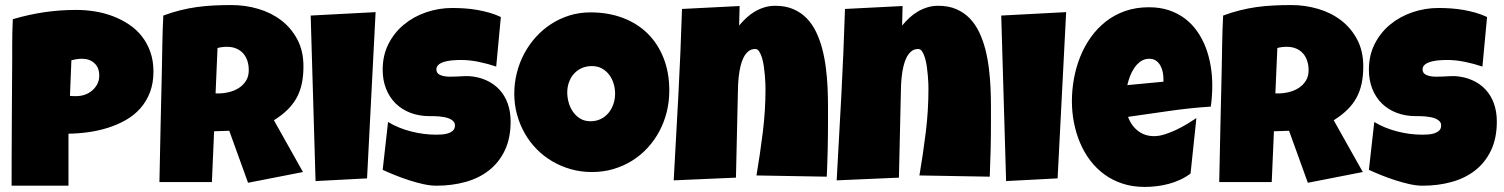

<svg xmlns="http://www.w3.org/2000/svg" viewBox="-20 -736 6014 768"><path d="M593.8 -450.2Q593.8 -402.8 579.6 -366.2Q565.4 -329.6 540.8 -302Q516.1 -274.4 482.9 -255.6Q449.7 -236.8 411.9 -224.9Q374 -212.9 333.5 -207.3Q293 -201.7 253.9 -201.2V6.8H26.4Q26.4 -48.8 26.6 -101.6Q26.9 -154.3 27.1 -206.3Q27.3 -258.3 27.6 -311Q27.8 -363.8 28.3 -419.9Q28.8 -459.5 28.8 -499.5V-502.9Q28.8 -502.9 28.8 -503.4Q28.8 -503.4 28.8 -503.4Q28.8 -503.4 28.8 -503.9Q28.8 -503.9 28.8 -503.9Q28.8 -503.9 28.8 -503.9V-504.4Q28.8 -504.4 28.8 -504.4Q28.8 -504.4 28.8 -504.9V-507.8Q28.8 -507.8 28.8 -507.8Q28.8 -507.8 28.8 -508.3Q28.8 -508.3 28.8 -508.3Q28.8 -508.3 28.8 -508.3Q28.8 -508.3 28.8 -508.3Q28.8 -508.3 28.8 -508.8Q28.8 -508.8 28.8 -508.8V-509.8Q28.8 -509.8 28.8 -509.8Q28.8 -510.3 28.8 -510.3Q28.8 -510.3 28.8 -510.3Q28.8 -510.3 28.8 -510.3Q28.8 -510.3 28.8 -510.7Q28.8 -510.7 28.8 -510.7Q28.8 -510.7 28.8 -511.2V-514.2Q28.8 -514.2 28.8 -514.2Q28.8 -514.2 28.8 -514.6Q28.8 -514.6 28.8 -514.6Q28.8 -514.6 28.8 -514.6Q28.8 -514.6 28.8 -514.6Q28.8 -514.6 28.8 -515.1Q28.8 -515.1 28.8 -515.1V-516.6Q28.8 -516.6 28.8 -516.6Q28.8 -516.6 28.8 -517.1Q28.8 -517.1 28.8 -517.1Q28.8 -517.1 28.8 -517.1Q28.8 -517.1 28.8 -517.1Q28.8 -517.1 28.8 -517.6Q28.8 -517.6 28.8 -517.6V-522.5Q28.8 -522.5 28.8 -522.5Q28.8 -522.5 28.8 -522.9Q28.8 -522.9 28.8 -522.9Q28.8 -522.9 28.8 -522.9Q28.8 -522.9 28.8 -522.9Q28.8 -522.9 28.8 -523.4Q28.8 -523.4 28.8 -523.4V-528.8Q28.8 -528.8 28.8 -528.8Q28.8 -529.3 28.8 -529.3Q28.8 -529.3 28.8 -529.3Q28.8 -529.3 28.8 -529.3Q28.8 -529.3 28.8 -529.8Q28.8 -529.8 28.8 -529.8Q28.8 -529.8 28.8 -530.3V-535.6Q28.8 -535.6 28.8 -536.1Q28.8 -536.1 28.8 -536.1Q28.8 -536.1 28.8 -536.1Q28.8 -536.1 28.8 -536.6Q28.8 -536.6 28.8 -536.6Q28.8 -536.6 28.8 -537.1Q28.8 -537.1 28.8 -537.1V-539.1Q28.8 -539.1 28.8 -539.1Q28.8 -539.1 28.8 -539.6Q28.8 -539.6 28.8 -539.6Q28.8 -539.6 28.8 -539.6Q28.8 -539.6 28.8 -539.6Q28.8 -539.6 28.8 -540Q28.8 -540 28.8 -540V-540.5Q28.8 -540.5 28.8 -540.5Q28.8 -540.5 28.8 -541Q28.8 -541 28.8 -541Q28.8 -541 28.8 -541Q28.8 -541 28.8 -541Q28.8 -541 28.8 -541.5Q28.8 -541.5 28.8 -541.5V-543.5Q28.8 -543.5 28.8 -543.5Q28.8 -543.5 28.8 -543.9Q28.8 -543.9 28.8 -543.9Q28.8 -543.9 28.8 -543.9Q28.8 -543.9 28.8 -543.9Q28.8 -543.9 28.8 -544.4Q28.8 -544.4 28.8 -544.4V-544.9Q28.8 -544.9 28.8 -544.9Q28.8 -544.9 28.8 -545.4Q28.8 -545.4 28.8 -545.4Q28.8 -545.4 28.8 -545.4Q28.8 -545.4 28.8 -545.4Q28.8 -545.4 28.8 -545.9Q28.8 -545.9 28.8 -545.9V-549.3Q28.8 -549.3 28.8 -549.3Q28.8 -549.3 28.8 -549.3Q28.8 -549.3 28.8 -549.8Q28.8 -549.8 28.8 -549.8Q28.8 -549.8 28.8 -549.8Q28.8 -549.8 28.8 -549.8Q28.8 -549.8 28.8 -549.8V-553.2Q28.8 -553.2 28.8 -553.2Q28.8 -553.2 28.8 -553.7Q28.8 -553.7 28.8 -553.7Q28.8 -553.7 28.8 -553.7Q28.8 -553.7 28.8 -553.7Q28.8 -553.7 28.8 -554.2Q28.8 -554.2 28.8 -554.2V-556.2Q28.8 -607.4 31.2 -659.2Q93.8 -677.7 156.2 -687Q218.8 -696.3 285.2 -696.3Q322.8 -696.3 360.4 -690.2Q397.9 -684.1 432.4 -670.9Q466.8 -657.7 496.3 -637.9Q525.9 -618.2 547.4 -590.8Q568.8 -563.5 581.3 -528.3Q593.8 -493.2 593.8 -450.2ZM377 -433.6Q377 -465.3 357.7 -483.2Q338.4 -501 307.6 -501Q297.4 -501 286.4 -499.3Q275.4 -497.6 265.6 -495.1L259.8 -352.5Q266.6 -351.6 272.9 -351.6Q272.9 -351.6 272.9 -351.6Q272.9 -351.6 272.9 -351.6Q272.9 -351.6 272.9 -351.6Q272.9 -351.6 272.9 -351.6Q272.9 -351.6 272.9 -351.6H274.4Q274.4 -351.6 274.4 -351.6Q274.4 -351.6 274.4 -351.6Q274.4 -351.6 274.4 -351.6Q274.4 -351.6 274.4 -351.6Q274.4 -351.6 274.4 -351.6Q274.4 -351.6 274.4 -351.6Q274.4 -351.6 274.4 -351.6H276.4Q276.4 -351.6 276.4 -351.6Q276.4 -351.6 276.4 -351.6Q276.4 -351.6 276.4 -351.6Q276.4 -351.6 276.4 -351.6Q276.4 -351.6 276.4 -351.6H278.8Q278.8 -351.6 278.8 -351.6Q278.8 -351.6 278.8 -351.6Q278.8 -351.6 278.8 -351.6Q278.8 -351.6 278.8 -351.6Q278.8 -351.6 278.8 -351.6H286.1Q303.7 -351.6 320.1 -357.4Q336.4 -363.3 349.1 -374.3Q361.8 -385.3 369.4 -400.1Q377 -415 377 -433.6Z M1193.8 -470.7Q1193.8 -432.6 1187.3 -401.6Q1180.7 -370.6 1166.5 -344.7Q1152.3 -318.8 1129.9 -296.9Q1107.4 -274.9 1075.7 -254.9L1191.9 -47.9L972.2 -4.9L897 -212.9L836.4 -210.9L827.6 -7.8H617.7Q620.1 -119.1 622.3 -229.5Q624.5 -339.8 627.4 -451.2Q628.4 -507.3 629.4 -562.5Q630.4 -617.7 633.3 -673.8Q667.5 -686.5 700.7 -694.8Q733.9 -703.1 767.3 -707.8Q800.8 -712.4 835.2 -714.1Q869.6 -715.8 905.8 -715.8Q961.4 -715.8 1013.4 -700.4Q1065.4 -685.1 1105.5 -654.3Q1145.5 -623.5 1169.7 -577.6Q1193.8 -531.7 1193.8 -470.7ZM975.1 -455.1Q975.1 -475.6 969.5 -492.7Q963.9 -509.8 952.9 -522.2Q941.9 -534.7 925.5 -541.7Q909.2 -548.8 887.2 -548.8Q877.4 -548.8 868.2 -547.6Q858.9 -546.4 850.1 -543.9L842.3 -362.3H854Q875 -362.3 896.7 -367.7Q918.5 -373 935.8 -384.3Q953.1 -395.5 964.1 -413.1Q975.1 -430.7 975.1 -455.1Z M1482.4 -687.5 1448.2 -22.5 1242.2 -11.7 1222.7 -673.8Z M2022.5 -250Q2022.5 -183.1 1999.3 -134.5Q1976.1 -85.9 1935.8 -54.4Q1895.5 -22.9 1841.6 -8.1Q1787.6 6.8 1725.6 6.8Q1701.7 6.8 1673.1 0.5Q1644.5 -5.9 1615.2 -15.4Q1585.9 -24.9 1558.8 -35.9Q1531.7 -46.9 1510.7 -56.6L1532.2 -248Q1573.7 -223.1 1624.3 -210.2Q1674.8 -197.3 1723.6 -197.3Q1732.9 -197.3 1746.1 -198Q1759.3 -198.7 1771.2 -202.4Q1783.2 -206.1 1791.5 -213.4Q1799.8 -220.7 1799.8 -234.4Q1799.8 -243.7 1793.9 -250.2Q1788.1 -256.8 1778.8 -261Q1769.5 -265.1 1757.8 -267.3Q1746.1 -269.5 1734.9 -270.5Q1723.6 -271.5 1713.9 -271.5H1713.4Q1713.4 -271.5 1713.4 -271.5Q1713.4 -271.5 1713.4 -271.5Q1713.4 -271.5 1713.4 -271.5Q1713.4 -271.5 1713.4 -271.5Q1713.4 -271.5 1713.4 -271.5Q1713.4 -271.5 1713.4 -271.5H1711.9Q1711.9 -271.5 1711.9 -271.5Q1711.9 -271.5 1711.9 -271.5Q1711.9 -271.5 1711.9 -271.5Q1711.9 -271.5 1711.9 -271.5Q1711.9 -271.5 1711.9 -271.5Q1711.9 -271.5 1711.4 -271.5Q1711.4 -271.5 1711.4 -271.5Q1711.4 -271.5 1711.4 -271.5Q1711.4 -271.5 1711.4 -271.5Q1711.4 -271.5 1711.4 -271.5Q1711.4 -271.5 1711.4 -271.5Q1711.4 -271.5 1711.4 -271.5Q1711.4 -271.5 1711.4 -271.5Q1711.4 -271.5 1711.4 -271.5H1710Q1710 -271.5 1710 -271.5Q1710 -271.5 1710 -271.5Q1710 -271.5 1710 -271.5Q1710 -271.5 1710 -271.5Q1710 -271.5 1710 -271.5H1709Q1709 -271.5 1709 -271.5Q1709 -271.5 1709 -271.5Q1709 -271.5 1709 -271.5Q1709 -271.5 1709 -271.5Q1709 -271.5 1709 -271.5Q1709 -271.5 1709 -271.5H1706.5Q1706.5 -271.5 1706.5 -271.5Q1706.5 -271.5 1706.5 -271.5H1698.2Q1656.2 -271.5 1621.8 -284.7Q1587.4 -297.9 1562.7 -322Q1538.1 -346.2 1524.4 -380.6Q1510.7 -415 1510.7 -457Q1510.7 -514.6 1533.9 -560.3Q1557.1 -606 1595.9 -637.9Q1634.8 -669.9 1685.1 -687Q1735.4 -704.1 1789.1 -704.1Q1813 -704.1 1838.4 -702.4Q1863.8 -700.7 1888.9 -696.3Q1914.1 -691.9 1938 -685.1Q1961.9 -678.2 1983.4 -668L1964.8 -469.7Q1931.6 -481 1895.3 -488.5Q1858.9 -496.1 1824.2 -496.1Q1817.9 -496.1 1807.9 -495.8Q1797.9 -495.6 1786.9 -494.4Q1775.9 -493.2 1764.6 -490.7Q1753.4 -488.3 1744.6 -484.1Q1735.8 -480 1730.7 -473.4Q1725.6 -466.8 1725.6 -458.5Q1725.6 -458.5 1725.6 -458.5Q1725.6 -458.5 1725.6 -458.5Q1725.6 -458.5 1725.6 -458Q1725.6 -458 1725.6 -458Q1725.6 -458 1725.6 -458Q1725.6 -458 1725.6 -458Q1725.6 -458 1725.6 -458Q1725.6 -458 1725.6 -458V-457.5Q1725.6 -457.5 1725.6 -457.5Q1725.6 -457.5 1725.6 -457.5Q1725.6 -457.5 1725.6 -457.5Q1725.6 -457.5 1725.6 -457.5Q1725.6 -457.5 1725.6 -457Q1725.6 -457 1725.6 -457Q1725.6 -457 1725.6 -457Q1725.6 -457 1725.6 -457Q1726.1 -446.3 1733.6 -440.4Q1741.2 -434.6 1753.2 -431.9Q1765.1 -429.2 1779.5 -429.2Q1793.9 -429.2 1808.1 -429.9Q1822.3 -430.7 1832 -431.2Q1841.8 -431.6 1847.7 -431.6Q1847.7 -431.6 1847.7 -431.6Q1847.7 -431.6 1848.1 -431.6Q1848.1 -431.6 1848.1 -431.6Q1848.1 -431.6 1848.1 -431.6Q1848.1 -431.6 1848.1 -431.6H1848.6Q1848.6 -431.6 1848.6 -431.6H1849.1Q1849.1 -431.6 1849.1 -431.6Q1849.1 -431.6 1849.6 -431.6Q1849.6 -431.6 1849.6 -431.6Q1849.6 -431.6 1849.6 -431.6Q1849.6 -431.6 1849.6 -431.6H1850.1Q1850.1 -431.6 1850.1 -431.6Q1850.1 -431.6 1850.1 -431.6Q1850.1 -431.6 1850.1 -431.6Q1850.1 -431.6 1850.1 -431.6Q1850.1 -431.6 1850.1 -431.6Q1850.1 -431.6 1850.6 -431.6Q1850.6 -431.6 1850.6 -431.6Q1850.6 -431.6 1850.6 -431.6Q1850.6 -431.6 1850.6 -431.6Q1850.6 -431.6 1850.6 -431.6Q1850.6 -431.6 1850.6 -431.6Q1850.6 -431.6 1851.1 -431.6Q1851.1 -431.6 1851.1 -431.6H1854.5Q1893.6 -429.2 1924.8 -415Q1956.1 -400.9 1977.8 -377.4Q1999.5 -354 2011 -321.5Q2022.5 -289.1 2022.5 -250Z M2657.2 -374Q2657.2 -329.6 2647 -288.3Q2636.7 -247.1 2617.4 -210.9Q2598.1 -174.8 2570.6 -144.8Q2543 -114.7 2508.5 -93.3Q2474.1 -71.8 2433.6 -59.8Q2393.1 -47.9 2347.7 -47.9Q2303.7 -47.9 2263.9 -59.1Q2224.1 -70.3 2189.5 -90.6Q2154.8 -110.8 2126.7 -139.4Q2098.6 -168 2078.9 -202.9Q2059.1 -237.8 2048.1 -277.8Q2037.1 -317.9 2037.1 -361.3Q2037.1 -403.8 2047.4 -444.6Q2057.6 -485.4 2076.9 -521.5Q2096.2 -557.6 2123.5 -587.9Q2150.9 -618.2 2184.8 -640.1Q2218.8 -662.1 2258.3 -674.3Q2297.9 -686.5 2341.8 -686.5Q2412.6 -686.5 2470.9 -664.6Q2529.3 -642.6 2570.6 -601.8Q2611.8 -561 2634.5 -503.2Q2657.2 -445.3 2657.2 -374ZM2440.4 -361.3Q2440.4 -382.3 2434.3 -402.1Q2428.2 -421.9 2416.5 -437.3Q2404.8 -452.6 2387.5 -462.2Q2370.1 -471.7 2347.7 -471.7Q2324.7 -471.7 2306.6 -463.4Q2288.6 -455.1 2275.6 -440.7Q2262.7 -426.3 2255.9 -407Q2249 -387.7 2249 -366.2Q2249 -345.7 2254.9 -325.2Q2260.7 -304.7 2272.5 -288.1Q2284.2 -271.5 2301.5 -261.2Q2318.8 -251 2341.8 -251Q2364.7 -251 2383.1 -260Q2401.4 -269 2414.1 -284.4Q2426.8 -299.8 2433.6 -319.8Q2440.4 -339.8 2440.4 -361.3Z M3292 -247.1Q3292 -191.9 3290.8 -137.9Q3289.6 -84 3287.1 -29.3L3005.9 -34.2Q3020.5 -120.6 3031.2 -206.8Q3042 -293 3042 -380.9Q3042 -387.2 3041.5 -401.4Q3041 -415.5 3039.6 -433.3Q3038.1 -451.2 3035.4 -470Q3032.7 -488.8 3028.1 -504.4Q3023.4 -520 3016.8 -530Q3010.3 -540 3001 -540Q2984.4 -540 2972.9 -530.3Q2961.4 -520.5 2953.9 -505.1Q2946.3 -489.7 2941.9 -470.7Q2937.5 -451.7 2935.3 -432.6Q2933.1 -413.6 2932.4 -396.7Q2931.6 -379.9 2931.6 -369.1Q2929.2 -282.7 2927.7 -197.5Q2926.3 -112.3 2923.8 -25.4L2674.8 -14.6Q2684.6 -187 2693.6 -357.4Q2702.6 -527.8 2708 -700.2L2938.5 -711.9L2936.5 -633.8Q2950.2 -650.4 2966.1 -665Q2981.9 -679.7 3000 -690.2Q3018.1 -700.7 3038.3 -706.8Q3058.6 -712.9 3081.1 -712.9Q3122.6 -712.9 3153.8 -699.2Q3185.1 -685.5 3207.5 -662.1Q3230 -638.7 3245.1 -606.7Q3260.3 -574.7 3269.5 -538.6Q3278.8 -502.4 3283.7 -463.1Q3288.6 -423.8 3290.3 -385.7Q3292 -347.7 3292 -312V-310.1Q3292 -310.1 3292 -310.1Q3292 -310.1 3292 -310.1Q3292 -310.1 3292 -310.1Q3292 -310.1 3292 -310.1Q3292 -310.1 3292 -310.1Q3292 -310.1 3292 -310.1V-309.1Q3292 -309.1 3292 -309.1Q3292 -309.1 3292 -309.1Q3292 -309.1 3292 -309.1Q3292 -309.1 3292 -309.1Q3292 -309.1 3292 -309.1Q3292 -309.1 3292 -309.1V-304.2Q3292 -304.2 3292 -304.2Q3292 -304.2 3292 -304.2Q3292 -304.2 3292 -304.2Q3292 -304.2 3292 -304.2Q3292 -304.2 3292 -304.2Q3292 -304.2 3292 -304.2Q3292 -304.2 3292 -304.2Q3292 -304.2 3292 -304.2Q3292 -304.2 3292 -304.2V-303.7Q3292 -303.7 3292 -303.7Q3292 -303.7 3292 -303.7Q3292 -303.7 3292 -303.7Q3292 -303.7 3292 -303.7Q3292 -303.7 3292 -303.7Q3292 -303.7 3292 -303.7V-296.9Q3292 -296.9 3292 -296.9Q3292 -296.9 3292 -296.9Q3292 -296.9 3292 -296.9Q3292 -296.9 3292 -296.9Q3292 -296.9 3292 -296.9Q3292 -296.9 3292 -296.9V-296.4Q3292 -296.4 3292 -296.4Q3292 -296.4 3292 -296.4Q3292 -296.4 3292 -296.4Q3292 -296.4 3292 -296.4Q3292 -296.4 3292 -296.4Q3292 -296.4 3292 -296.4V-293Q3292 -293 3292 -293Q3292 -293 3292 -293Q3292 -293 3292 -293Q3292 -293 3292 -293Q3292 -293 3292 -293Q3292 -293 3292 -293V-292.5Q3292 -292.5 3292 -292.5Q3292 -292.5 3292 -292.5Q3292 -292.5 3292 -292.5Q3292 -292.5 3292 -292.5Q3292 -292.5 3292 -292.5Q3292 -292.5 3292 -292.5V-288.6Q3292 -288.6 3292 -288.6Q3292 -288.6 3292 -288.6Q3292 -288.6 3292 -288.6Q3292 -288.6 3292 -288.6Q3292 -288.6 3292 -288.6Q3292 -288.6 3292 -288.6V-288.1Q3292 -288.1 3292 -288.1Q3292 -288.1 3292 -288.1Q3292 -288.1 3292 -288.1Q3292 -288.1 3292 -288.1Q3292 -288.1 3292 -288.1Q3292 -288.1 3292 -288.1V-287.6Q3292 -287.6 3292 -287.6Q3292 -287.6 3292 -287.6Q3292 -287.6 3292 -287.6V-284.7Q3292 -284.7 3292 -284.7Q3292 -284.7 3292 -284.7Q3292 -284.7 3292 -284.7Q3292 -284.7 3292 -284.7Q3292 -284.7 3292 -284.7Q3292 -284.7 3292 -284.7Q3292 -284.7 3292 -284.7Q3292 -284.7 3292 -284.7V-284.2Q3292 -284.2 3292 -284.2Q3292 -284.2 3292 -284.2Q3292 -284.2 3292 -284.2Q3292 -284.2 3292 -284.2Q3292 -284.2 3292 -284.2Q3292 -284.2 3292 -284.2V-283.7Q3292 -283.7 3292 -283.7Q3292 -283.7 3292 -283.7Z M3943.8 -247.1Q3943.8 -191.9 3942.6 -137.9Q3941.4 -84 3939 -29.3L3657.7 -34.2Q3672.4 -120.6 3683.1 -206.8Q3693.8 -293 3693.8 -380.9Q3693.8 -387.2 3693.4 -401.4Q3692.9 -415.5 3691.4 -433.3Q3689.9 -451.2 3687.3 -470Q3684.6 -488.8 3679.9 -504.4Q3675.3 -520 3668.7 -530Q3662.1 -540 3652.8 -540Q3636.2 -540 3624.8 -530.3Q3613.3 -520.5 3605.7 -505.1Q3598.1 -489.7 3593.8 -470.7Q3589.4 -451.7 3587.2 -432.6Q3585 -413.6 3584.2 -396.7Q3583.5 -379.9 3583.5 -369.1Q3581.1 -282.7 3579.6 -197.5Q3578.1 -112.3 3575.7 -25.4L3326.7 -14.6Q3336.4 -187 3345.5 -357.4Q3354.5 -527.8 3359.9 -700.2L3590.3 -711.9L3588.4 -633.8Q3602.1 -650.4 3617.9 -665Q3633.8 -679.7 3651.9 -690.2Q3669.9 -700.7 3690.2 -706.8Q3710.4 -712.9 3732.9 -712.9Q3774.4 -712.9 3805.7 -699.2Q3836.9 -685.5 3859.4 -662.1Q3881.8 -638.7 3897 -606.7Q3912.1 -574.7 3921.4 -538.6Q3930.7 -502.4 3935.5 -463.1Q3940.4 -423.8 3942.1 -385.7Q3943.8 -347.7 3943.8 -312V-310.1Q3943.8 -310.1 3943.8 -310.1Q3943.8 -310.1 3943.8 -310.1Q3943.8 -310.1 3943.8 -310.1Q3943.8 -310.1 3943.8 -310.1Q3943.8 -310.1 3943.8 -310.1Q3943.8 -310.1 3943.8 -310.1V-309.1Q3943.8 -309.1 3943.8 -309.1Q3943.8 -309.1 3943.8 -309.1Q3943.8 -309.1 3943.8 -309.1Q3943.8 -309.1 3943.8 -309.1Q3943.8 -309.1 3943.8 -309.1Q3943.8 -309.1 3943.8 -309.1V-304.2Q3943.8 -304.2 3943.8 -304.2Q3943.8 -304.2 3943.8 -304.2Q3943.8 -304.2 3943.8 -304.2Q3943.8 -304.2 3943.8 -304.2Q3943.8 -304.2 3943.8 -304.2Q3943.8 -304.2 3943.8 -304.2Q3943.8 -304.2 3943.8 -304.2Q3943.8 -304.2 3943.8 -304.2Q3943.8 -304.2 3943.8 -304.2V-303.7Q3943.8 -303.7 3943.8 -303.7Q3943.8 -303.7 3943.8 -303.7Q3943.8 -303.7 3943.8 -303.7Q3943.8 -303.7 3943.8 -303.7Q3943.8 -303.7 3943.8 -303.7Q3943.8 -303.7 3943.8 -303.7V-296.9Q3943.8 -296.9 3943.8 -296.9Q3943.8 -296.9 3943.8 -296.9Q3943.8 -296.9 3943.8 -296.9Q3943.8 -296.9 3943.8 -296.9Q3943.8 -296.9 3943.8 -296.9Q3943.8 -296.9 3943.8 -296.9V-296.4Q3943.8 -296.4 3943.8 -296.4Q3943.8 -296.4 3943.8 -296.4Q3943.8 -296.4 3943.8 -296.4Q3943.8 -296.4 3943.8 -296.4Q3943.8 -296.4 3943.8 -296.4Q3943.8 -296.4 3943.8 -296.4V-293Q3943.8 -293 3943.8 -293Q3943.8 -293 3943.8 -293Q3943.8 -293 3943.8 -293Q3943.8 -293 3943.8 -293Q3943.8 -293 3943.8 -293Q3943.8 -293 3943.8 -293V-292.5Q3943.8 -292.5 3943.8 -292.5Q3943.8 -292.5 3943.8 -292.5Q3943.8 -292.5 3943.8 -292.5Q3943.8 -292.5 3943.8 -292.5Q3943.8 -292.5 3943.8 -292.5Q3943.8 -292.5 3943.8 -292.5V-288.6Q3943.8 -288.6 3943.8 -288.6Q3943.8 -288.6 3943.8 -288.6Q3943.8 -288.6 3943.8 -288.6Q3943.8 -288.6 3943.8 -288.6Q3943.8 -288.6 3943.8 -288.6Q3943.8 -288.6 3943.8 -288.6V-288.1Q3943.8 -288.1 3943.8 -288.1Q3943.8 -288.1 3943.8 -288.1Q3943.8 -288.1 3943.8 -288.1Q3943.8 -288.1 3943.8 -288.1Q3943.8 -288.1 3943.8 -288.1Q3943.8 -288.1 3943.8 -288.1V-287.6Q3943.8 -287.6 3943.8 -287.6Q3943.8 -287.6 3943.8 -287.6Q3943.8 -287.6 3943.8 -287.6V-284.7Q3943.8 -284.7 3943.8 -284.7Q3943.8 -284.7 3943.8 -284.7Q3943.8 -284.7 3943.8 -284.7Q3943.8 -284.7 3943.8 -284.7Q3943.8 -284.7 3943.8 -284.7Q3943.8 -284.7 3943.8 -284.7Q3943.8 -284.7 3943.8 -284.7Q3943.8 -284.7 3943.8 -284.7V-284.2Q3943.8 -284.2 3943.8 -284.2Q3943.8 -284.2 3943.8 -284.2Q3943.8 -284.2 3943.8 -284.2Q3943.8 -284.2 3943.8 -284.2Q3943.8 -284.2 3943.8 -284.2Q3943.8 -284.2 3943.8 -284.2V-283.7Q3943.8 -283.7 3943.8 -283.7Q3943.8 -283.7 3943.8 -283.7Z M4244.6 -687.5 4210.4 -22.5 4004.4 -11.7 3984.9 -673.8Z M4829.1 -394.5Q4829.1 -352.1 4823.2 -309.6Q4739.7 -304.2 4657.2 -292.2Q4574.7 -280.3 4492.2 -268.6Q4504.9 -233.4 4532 -212.4Q4559.1 -191.4 4596.7 -191.4Q4616.2 -191.4 4639.4 -198.7Q4662.6 -206.1 4685.5 -217Q4708.5 -228 4729.5 -240.7Q4750.5 -253.4 4765.6 -263.7L4742.2 -42Q4723.1 -27.3 4700.9 -17.1Q4678.7 -6.8 4654.8 -0.5Q4630.9 5.9 4606.4 8.8Q4582 11.7 4558.6 11.7Q4510.3 11.7 4470.2 -1.5Q4430.2 -14.6 4397.7 -38.3Q4365.2 -62 4340.8 -94.2Q4316.4 -126.5 4300.3 -164.6Q4284.2 -202.6 4275.9 -245.1Q4267.6 -287.6 4267.6 -331.1Q4267.6 -376.5 4275.9 -421.9Q4284.2 -467.3 4301 -509.3Q4317.9 -551.3 4343.5 -587.2Q4369.1 -623 4403.3 -649.9Q4437.5 -676.8 4480.7 -691.9Q4523.9 -707 4576.2 -707Q4619.6 -707 4655.5 -695.1Q4691.4 -683.1 4719.5 -661.9Q4747.6 -640.6 4768.3 -611.3Q4789.1 -582 4802.5 -547.1Q4815.9 -512.2 4822.5 -473.4Q4829.1 -434.6 4829.1 -394.5ZM4633.8 -419.9Q4633.8 -433.6 4630.9 -448Q4627.9 -462.4 4621.3 -474.1Q4614.7 -485.8 4604 -493.4Q4593.3 -501 4577.1 -501Q4557.6 -501 4542.7 -490.5Q4527.8 -480 4517.1 -464.1Q4506.3 -448.2 4499.5 -429.7Q4492.7 -411.1 4489.3 -395.5L4633.8 -409.2Z M5433.1 -470.7Q5433.1 -432.6 5426.5 -401.6Q5419.9 -370.6 5405.8 -344.7Q5391.6 -318.8 5369.1 -296.9Q5346.7 -274.9 5314.9 -254.9L5431.2 -47.9L5211.4 -4.9L5136.2 -212.9L5075.7 -210.9L5066.9 -7.8H4856.9Q4859.4 -119.1 4861.6 -229.5Q4863.8 -339.8 4866.7 -451.2Q4867.7 -507.3 4868.7 -562.5Q4869.6 -617.7 4872.6 -673.8Q4906.7 -686.5 4939.9 -694.8Q4973.1 -703.1 5006.6 -707.8Q5040 -712.4 5074.5 -714.1Q5108.9 -715.8 5145 -715.8Q5200.7 -715.8 5252.7 -700.4Q5304.7 -685.1 5344.7 -654.3Q5384.8 -623.5 5408.9 -577.6Q5433.1 -531.7 5433.1 -470.7ZM5214.4 -455.1Q5214.4 -475.6 5208.7 -492.7Q5203.1 -509.8 5192.1 -522.2Q5181.2 -534.7 5164.8 -541.7Q5148.4 -548.8 5126.5 -548.8Q5116.7 -548.8 5107.4 -547.6Q5098.1 -546.4 5089.4 -543.9L5081.5 -362.3H5093.3Q5114.3 -362.3 5136 -367.7Q5157.7 -373 5175 -384.3Q5192.4 -395.5 5203.4 -413.1Q5214.4 -430.7 5214.4 -455.1Z M5967.3 -250Q5967.3 -183.1 5944.1 -134.5Q5920.9 -85.9 5880.6 -54.4Q5840.3 -22.9 5786.4 -8.1Q5732.4 6.8 5670.4 6.8Q5646.5 6.8 5617.9 0.5Q5589.4 -5.9 5560.1 -15.4Q5530.8 -24.9 5503.7 -35.9Q5476.6 -46.9 5455.6 -56.6L5477.1 -248Q5518.6 -223.1 5569.1 -210.2Q5619.6 -197.3 5668.5 -197.3Q5677.7 -197.3 5690.9 -198Q5704.1 -198.7 5716.1 -202.4Q5728 -206.1 5736.3 -213.4Q5744.6 -220.7 5744.6 -234.4Q5744.6 -243.7 5738.8 -250.2Q5732.9 -256.8 5723.6 -261Q5714.4 -265.1 5702.6 -267.3Q5690.9 -269.5 5679.7 -270.5Q5668.5 -271.5 5658.7 -271.5H5658.2Q5658.2 -271.5 5658.2 -271.5Q5658.2 -271.5 5658.2 -271.5Q5658.2 -271.5 5658.2 -271.5Q5658.2 -271.5 5658.2 -271.5Q5658.2 -271.5 5658.2 -271.5Q5658.2 -271.5 5658.2 -271.5H5656.7Q5656.7 -271.5 5656.7 -271.5Q5656.7 -271.5 5656.7 -271.5Q5656.7 -271.5 5656.7 -271.5Q5656.7 -271.5 5656.7 -271.5Q5656.7 -271.5 5656.7 -271.5Q5656.7 -271.5 5656.2 -271.5Q5656.2 -271.5 5656.2 -271.5Q5656.2 -271.5 5656.2 -271.5Q5656.2 -271.5 5656.2 -271.5Q5656.2 -271.5 5656.2 -271.5Q5656.2 -271.5 5656.2 -271.5Q5656.2 -271.5 5656.2 -271.5Q5656.2 -271.5 5656.2 -271.5Q5656.2 -271.5 5656.2 -271.5H5654.8Q5654.8 -271.5 5654.8 -271.5Q5654.8 -271.5 5654.8 -271.5Q5654.8 -271.5 5654.8 -271.5Q5654.8 -271.5 5654.8 -271.5Q5654.8 -271.5 5654.8 -271.5H5653.8Q5653.8 -271.5 5653.8 -271.5Q5653.8 -271.5 5653.8 -271.5Q5653.8 -271.5 5653.8 -271.5Q5653.8 -271.5 5653.8 -271.5Q5653.8 -271.5 5653.8 -271.5Q5653.8 -271.5 5653.8 -271.5H5651.4Q5651.4 -271.5 5651.4 -271.5Q5651.4 -271.5 5651.4 -271.5H5643.1Q5601.1 -271.5 5566.7 -284.7Q5532.2 -297.9 5507.6 -322Q5482.9 -346.2 5469.2 -380.6Q5455.6 -415 5455.6 -457Q5455.6 -514.6 5478.8 -560.3Q5502 -606 5540.8 -637.9Q5579.6 -669.9 5629.9 -687Q5680.2 -704.1 5733.9 -704.1Q5757.8 -704.1 5783.2 -702.4Q5808.6 -700.7 5833.7 -696.3Q5858.9 -691.9 5882.8 -685.1Q5906.7 -678.2 5928.2 -668L5909.7 -469.7Q5876.5 -481 5840.1 -488.5Q5803.7 -496.1 5769 -496.1Q5762.7 -496.1 5752.7 -495.8Q5742.7 -495.6 5731.7 -494.4Q5720.7 -493.2 5709.5 -490.7Q5698.2 -488.3 5689.5 -484.1Q5680.7 -480 5675.5 -473.4Q5670.4 -466.8 5670.4 -458.5Q5670.4 -458.5 5670.4 -458.5Q5670.4 -458.5 5670.4 -458.5Q5670.4 -458.5 5670.4 -458Q5670.4 -458 5670.4 -458Q5670.4 -458 5670.4 -458Q5670.4 -458 5670.4 -458Q5670.4 -458 5670.4 -458Q5670.4 -458 5670.4 -458V-457.5Q5670.4 -457.5 5670.4 -457.5Q5670.4 -457.5 5670.4 -457.5Q5670.4 -457.5 5670.4 -457.5Q5670.4 -457.5 5670.4 -457.5Q5670.4 -457.5 5670.4 -457Q5670.4 -457 5670.4 -457Q5670.4 -457 5670.4 -457Q5670.4 -457 5670.4 -457Q5670.9 -446.3 5678.5 -440.4Q5686 -434.6 5698 -431.9Q5710 -429.2 5724.4 -429.2Q5738.8 -429.2 5752.9 -429.9Q5767.1 -430.7 5776.9 -431.2Q5786.6 -431.6 5792.5 -431.6Q5792.5 -431.6 5792.5 -431.6Q5792.5 -431.6 5793 -431.6Q5793 -431.6 5793 -431.6Q5793 -431.6 5793 -431.6Q5793 -431.6 5793 -431.6H5793.5Q5793.5 -431.6 5793.5 -431.6H5793.9Q5793.9 -431.6 5793.9 -431.6Q5793.9 -431.6 5794.4 -431.6Q5794.4 -431.6 5794.4 -431.6Q5794.4 -431.6 5794.4 -431.6Q5794.4 -431.6 5794.4 -431.6H5794.9Q5794.9 -431.6 5794.9 -431.6Q5794.9 -431.6 5794.9 -431.6Q5794.9 -431.6 5794.9 -431.6Q5794.9 -431.6 5794.9 -431.6Q5794.9 -431.6 5794.9 -431.6Q5794.9 -431.6 5795.4 -431.6Q5795.4 -431.6 5795.4 -431.6Q5795.4 -431.6 5795.4 -431.6Q5795.4 -431.6 5795.4 -431.6Q5795.4 -431.6 5795.4 -431.6Q5795.4 -431.6 5795.4 -431.6Q5795.4 -431.6 5795.9 -431.6Q5795.9 -431.6 5795.9 -431.6H5799.3Q5838.4 -429.2 5869.6 -415Q5900.9 -400.9 5922.6 -377.4Q5944.3 -354 5955.8 -321.5Q5967.3 -289.1 5967.3 -250Z"/></svg>

Font: Luckiest Guy
Style: Regular
Weight: 400
Designer: Astigmatic (AOETI)
Foundry: Astigmatic (AOETI)
Version: Version 1.000